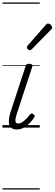

<svg xmlns="http://www.w3.org/2000/svg" viewBox="-20 -1030 441 1550"><path d="M116 15Q91 15 76 5.5Q61 -4 55 -22.5Q49 -41 52 -66Q55 -91 64 -122L186 -494Q190 -506 196 -510.5Q202 -515 217 -515Q231 -515 237.5 -509Q244 -503 241 -493L114 -106Q106 -81 104.5 -64.5Q103 -48 108.5 -40.5Q114 -33 126 -33Q143 -33 160 -44Q177 -55 193 -71.5Q209 -88 220 -104Q226 -112 233.5 -113.5Q241 -115 249 -108Q259 -101 260 -95Q261 -89 256 -82Q244 -63 223.5 -40.5Q203 -18 175.5 -1.5Q148 15 116 15ZM220 -625Q214 -625 205.5 -632Q197 -639 197 -646Q197 -650 198.5 -654Q200 -658 204 -663L348 -827Q354 -835 358.5 -837.5Q363 -840 368 -840Q375 -840 383 -835Q391 -830 396 -822.5Q401 -815 401 -808Q401 -803 399.5 -799.5Q398 -796 393 -792L238 -634Q228 -625 220 -625ZM0 490H301V500H0ZM0 -20H301V0H0ZM0 -505H301V-500H0ZM0 -1010H301V-1000H0Z"/></svg>

Font: Playwrite AU VIC Guides
Style: Regular
Weight: 400
Designer: Veronika Burian, José Scaglione
Foundry: TypeTogether
Version: Version 1.003